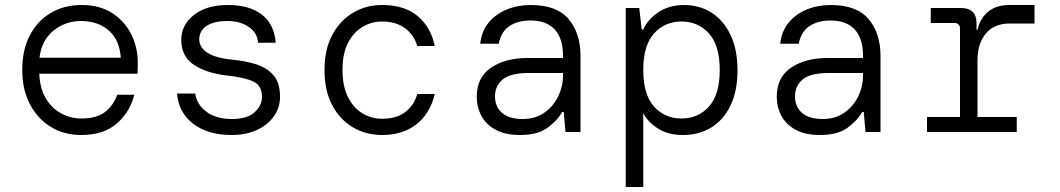

<svg xmlns="http://www.w3.org/2000/svg" viewBox="-20 -528 4240 768"><path d="M305 12Q236 12 183 -20.5Q130 -53 99.5 -111.5Q69 -170 69 -249Q69 -328 99 -386Q129 -444 182.5 -476Q236 -508 307 -508Q379 -508 429 -475.5Q479 -443 505 -391Q531 -339 531 -279Q531 -269 531 -258Q531 -247 530 -233H137Q140 -172 164.5 -132.5Q189 -93 226.5 -73.5Q264 -54 305 -54Q366 -54 399.5 -79.5Q433 -105 449 -149H517Q501 -82 448.5 -35Q396 12 305 12ZM304 -444Q241 -444 193.5 -405Q146 -366 138 -297H463Q459 -367 415.5 -405.5Q372 -444 304 -444Z M906 12Q813 12 754 -32Q695 -76 688 -154H761Q767 -110 805.5 -81Q844 -52 908 -52Q970 -52 999 -79.5Q1028 -107 1028 -140Q1028 -186 993.5 -202Q959 -218 888 -226Q807 -235 756 -268.5Q705 -302 705 -369Q705 -428 755.5 -468Q806 -508 892 -508Q978 -508 1027.5 -469.5Q1077 -431 1083 -357H1012Q1010 -396 975.5 -420Q941 -444 890 -444Q836 -444 806.5 -424.5Q777 -405 777 -370Q777 -339 809 -317.5Q841 -296 911 -289Q963 -284 1005.5 -270.5Q1048 -257 1074 -227Q1100 -197 1100 -143Q1101 -99 1076 -63.5Q1051 -28 1007.5 -8Q964 12 906 12Z M1508 12Q1444 12 1392 -18.5Q1340 -49 1309 -107Q1278 -165 1278 -248Q1278 -331 1309.5 -389Q1341 -447 1393 -477.5Q1445 -508 1508 -508Q1599 -508 1651.5 -463Q1704 -418 1719 -344H1649Q1636 -389 1599.5 -415.5Q1563 -442 1508 -442Q1467 -442 1431 -421Q1395 -400 1372.5 -357.5Q1350 -315 1350 -248Q1350 -182 1372.5 -138.5Q1395 -95 1431 -74Q1467 -53 1508 -53Q1567 -53 1602 -80.5Q1637 -108 1649 -152H1719Q1701 -75 1646.5 -31.5Q1592 12 1508 12Z M2060 12Q2001 12 1962.5 -9Q1924 -30 1905.5 -65Q1887 -100 1887 -141Q1887 -219 1944.5 -257.5Q2002 -296 2090 -296H2232V-305Q2232 -375 2198.5 -410.5Q2165 -446 2103 -446Q2051 -446 2017.5 -423.5Q1984 -401 1975 -353H1901Q1906 -403 1934.5 -437.5Q1963 -472 2007 -490Q2051 -508 2103 -508Q2207 -508 2254.5 -451.5Q2302 -395 2302 -305V0H2242L2235 -80H2229Q2207 -43 2168 -15.5Q2129 12 2060 12ZM2071 -52Q2121 -52 2157 -77Q2193 -102 2212.5 -142Q2232 -182 2232 -226V-236H2095Q2021 -236 1990.5 -210Q1960 -184 1960 -143Q1960 -101 1988 -76.5Q2016 -52 2071 -52Z M2483 220V-496H2537L2547 -410H2553Q2572 -452 2615 -480Q2658 -508 2716 -508Q2778 -508 2826 -477.5Q2874 -447 2902 -388.5Q2930 -330 2930 -247Q2930 -164 2902 -106Q2874 -48 2825 -18Q2776 12 2711 12Q2652 12 2611 -14.5Q2570 -41 2553 -76V220ZM2706 -54Q2773 -54 2816 -102Q2859 -150 2859 -248Q2859 -346 2816 -394Q2773 -442 2706 -442Q2639 -442 2596 -394Q2553 -346 2553 -248Q2553 -150 2596 -102Q2639 -54 2706 -54Z M3260 12Q3201 12 3162.5 -9Q3124 -30 3105.5 -65Q3087 -100 3087 -141Q3087 -219 3144.5 -257.5Q3202 -296 3290 -296H3432V-305Q3432 -375 3398.5 -410.5Q3365 -446 3303 -446Q3251 -446 3217.5 -423.5Q3184 -401 3175 -353H3101Q3106 -403 3134.5 -437.5Q3163 -472 3207 -490Q3251 -508 3303 -508Q3407 -508 3454.5 -451.5Q3502 -395 3502 -305V0H3442L3435 -80H3429Q3407 -43 3368 -15.5Q3329 12 3260 12ZM3271 -52Q3321 -52 3357 -77Q3393 -102 3412.5 -142Q3432 -182 3432 -226V-236H3295Q3221 -236 3190.5 -210Q3160 -184 3160 -143Q3160 -101 3188 -76.5Q3216 -52 3271 -52Z M3688 0V-60H3820V-416Q3820 -424 3814 -430Q3808 -436 3800 -436H3703V-496H3825Q3854 -496 3870 -481Q3886 -466 3886 -437V-409H3890Q3901 -456 3933.5 -482Q3966 -508 4018 -508H4118V-434H4018Q3957 -434 3923.5 -394Q3890 -354 3890 -287V-60H4047V0Z"/></svg>

Font: DM Mono Light
Style: Regular
Weight: 300
Designer: Colophon Foundry
Foundry: Colophon Foundry
Version: Version 1.000; ttfautohint (v1.8.2.53-6de2)